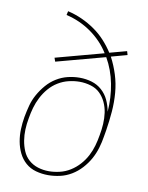

<svg xmlns="http://www.w3.org/2000/svg" viewBox="-84 -796 668 865"><g transform="rotate(10 250.0 -363.5)"><path d="M196 8Q167 8 140 0.5Q113 -7 93 -24.5Q73 -42 61 -66.5Q49 -91 44 -118.5Q39 -146 40 -174.5Q41 -203 46 -232Q51 -259 58 -285.5Q65 -312 79 -337Q93 -362 112 -384Q131 -406 155.5 -421Q180 -436 207 -442.5Q234 -449 261 -449Q290 -449 316.5 -441Q343 -433 363 -415Q383 -397 394.5 -372.5Q406 -348 411 -320Q416 -385 404 -447Q392 -509 362 -561L139 -501L133 -518L352 -577Q336 -603 314.5 -625.5Q293 -648 267.5 -666Q242 -684 213 -697Q184 -710 153 -717L157 -735Q191 -727 222 -713Q253 -699 281 -679.5Q309 -660 331.5 -635.5Q354 -611 372 -583L450 -604L455 -587L382 -567Q401 -531 413.5 -491.5Q426 -452 429.5 -409.5Q433 -367 429.5 -323.5Q426 -280 419 -236L414 -207Q410 -181 402 -154Q394 -127 380.5 -102.5Q367 -78 347 -56Q327 -34 302 -19Q277 -4 249.5 2Q222 8 196 8ZM196 -10Q220 -10 245.5 -16Q271 -22 293.5 -36Q316 -50 334 -70Q352 -90 364 -113Q376 -136 383 -160.5Q390 -185 394 -210Q399 -236 400.5 -262Q402 -288 398.5 -313Q395 -338 384.5 -360.5Q374 -383 357 -399.5Q340 -416 315 -423.5Q290 -431 264 -431Q240 -431 214.5 -425Q189 -419 166 -405Q143 -391 125.5 -370.5Q108 -350 96 -326.5Q84 -303 77 -278.5Q70 -254 66 -229Q61 -203 60 -177Q59 -151 63 -126.5Q67 -102 76.5 -79.5Q86 -57 104 -41Q122 -25 146 -17.5Q170 -10 196 -10Z"/></g></svg>

Font: Iosevka Thin Oblique
Style: Regular
Weight: 100
Italic angle: -9°
Monospace: yes
Designer: Belleve Invis
Foundry: Belleve Invis
Version: Version 32.5.0; ttfautohint (v1.8.4)